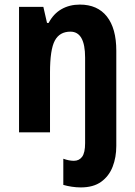

<svg xmlns="http://www.w3.org/2000/svg" viewBox="-20 -577 588 837"><path d="M332 240Q313 240 293 237Q273 234 256 229V115Q281 124 302 124Q325 124 338 106.5Q351 89 351 47V-326Q351 -439 287 -439Q240 -439 219 -400Q198 -361 198 -261V0H63V-547H169L185 -477H192Q213 -517 248 -537Q283 -557 328 -557Q405 -557 446 -505Q487 -453 487 -356V59Q487 109 471 150Q455 191 421 215.5Q387 240 332 240Z"/></svg>

Font: Noto Sans Arabic Cond
Style: Bold
Weight: 700
Width: 3
Designer: Monotype Design Team, Nadine Chahine, Nizar Qandah and Khaled Hosny
Foundry: Monotype Imaging Inc.
Version: Version 2.012; ttfautohint (v1.8.4.7-5d5b)